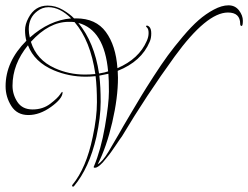

<svg xmlns="http://www.w3.org/2000/svg" viewBox="-20 -614 932 721"><path d="M247 -545Q205 -587 162 -587Q139 -587 120 -572Q88 -548 88 -504Q88 -490 92 -473Q165 -538 247 -545ZM238 -532Q164 -532 96 -457Q117 -389 186 -358Q239 -334 299 -334Q318 -334 338 -336Q320 -461 260 -531Q253 -532 238 -532ZM274 -528Q334 -456 352 -338Q376 -342 386 -346Q372 -502 274 -528ZM1 -290Q1 -383 79 -461Q74 -479 74 -501Q74 -523 87 -547Q111 -593 159 -593Q189 -593 216 -577Q243 -561 258 -545H263Q264 -545 266 -545Q340 -545 377.5 -494Q415 -443 421 -358Q502 -393 531 -460Q538 -475 538 -490Q538 -505 532 -510.5Q526 -516 530 -517.5Q534 -519 540 -514Q548 -507 548 -488.5Q548 -470 542 -457Q511 -383 422 -348Q423 -335 423 -322Q423 -247 401.5 -154.5Q380 -62 347 3Q365 -7 387.5 -44.5Q410 -82 425 -108.5Q440 -135 443.5 -141Q447 -147 471 -187.5Q495 -228 511 -254.5Q527 -281 557 -327.5Q587 -374 610.5 -406Q634 -438 666.5 -476.5Q699 -515 726 -538.5Q753 -562 783 -578Q813 -594 838 -594Q863 -594 877.5 -575Q892 -556 892 -536Q892 -516 887 -516.5Q882 -517 882 -524Q882 -567 836 -567Q756 -567 636 -402Q530 -256 438 -102Q436 -100 429 -89.5Q422 -79 415.5 -69.5Q409 -60 400 -47Q391 -34 382.5 -24Q374 -14 366 -4Q347 16 337 16Q329 16 333 10Q359 -52 374 -138.5Q389 -225 389 -270Q389 -315 387 -337Q378 -335 353 -330Q358 -289 358 -231.5Q358 -174 342 -100Q315 17 258 85Q256 87 254 87Q252 87 251 84.5Q250 82 252 80Q304 17 328 -99Q344 -173 344 -230Q344 -287 339 -328Q320 -326 302 -326Q239 -326 182 -350Q109 -381 85 -444Q27 -373 27 -292Q27 -259 45.5 -231Q64 -203 102.5 -203Q141 -203 169 -224.5Q197 -246 206 -260Q215 -274 215 -266Q214 -243 171.5 -212.5Q129 -182 86.5 -182Q44 -182 22.5 -216Q1 -250 1 -290Z"/></svg>

Font: Lovers Quarrel
Style: Regular
Weight: 400
Designer: Robert E. Leuschke
Foundry: Robert E. Leuschke
Version: Version 1.001